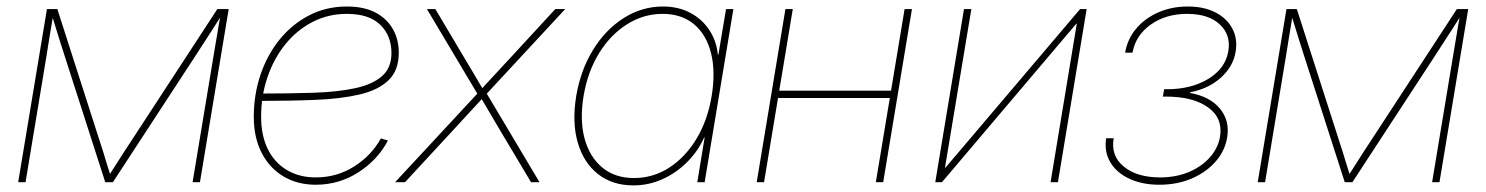

<svg xmlns="http://www.w3.org/2000/svg" viewBox="-20 -557 4544 587"><path d="M35.6 0 123.5 -529.3H155.3L287.6 -117.2Q292 -105 295.7 -92.3Q299.3 -79.6 303.2 -67.1Q307.1 -54.7 311 -42.2Q314.9 -29.8 318.8 -17.1H311Q319.3 -29.8 327.1 -42.2Q335 -54.7 343 -67.1Q351.1 -79.6 359.1 -92.3Q367.2 -105 375.5 -117.2L644.5 -529.3H679.2L591.3 0H568.8L633.3 -388.7Q635.7 -403.8 638.4 -419.2Q641.1 -434.6 643.6 -449.7Q646 -464.8 648.7 -480.2Q651.4 -495.6 654.3 -510.7H657.7Q645 -490.7 631.8 -470.2Q618.7 -449.7 605.5 -429.4Q592.3 -409.2 579.1 -388.7L325.2 0H301.8L176.8 -388.7Q170.4 -409.2 163.8 -429.4Q157.2 -449.7 151.1 -470.2Q145 -490.7 138.7 -510.7H142.6Q140.1 -495.6 137.5 -480.2Q134.8 -464.8 132.3 -449.7Q129.9 -434.6 127.4 -419.2Q125 -403.8 122.6 -388.7L58.1 0Z M945.3 7.8Q888.7 7.8 845.9 -18.1Q803.2 -43.9 779.5 -90.6Q755.9 -137.2 755.9 -199.7Q755.9 -268.1 776.6 -329.1Q797.4 -390.1 835.4 -436.8Q873.5 -483.4 925.5 -510.3Q977.5 -537.1 1040.5 -537.1Q1092.8 -537.1 1127.9 -518.6Q1163.1 -500 1181.2 -468Q1199.2 -436 1199.2 -396Q1199.2 -341.8 1168 -311.8Q1136.7 -281.7 1080.1 -268.3Q1023.4 -254.9 945.3 -251.7Q867.2 -248.5 772.9 -248.5V-271Q864.3 -271 938.5 -273.4Q1012.7 -275.9 1065.9 -287.4Q1119.1 -298.8 1147.9 -324.2Q1176.8 -349.6 1176.8 -395Q1176.8 -447.8 1142.6 -481.2Q1108.4 -514.6 1040.5 -514.6Q982.9 -514.6 934.8 -489.5Q886.7 -464.4 851.8 -420.9Q816.9 -377.4 797.6 -320.6Q778.3 -263.7 778.3 -199.7Q778.3 -143.1 798.6 -101.6Q818.8 -60.1 856.7 -37.4Q894.5 -14.6 945.3 -14.6Q1009.8 -14.6 1062.5 -47.9Q1115.2 -81.1 1144.5 -133.8L1166 -127.4Q1135.3 -68.8 1076.2 -30.5Q1017.1 7.8 945.3 7.8Z M1188 0 1446.8 -278.8 1444.3 -262.2 1285.2 -529.3H1311L1396 -386.2Q1412.1 -359.9 1427.7 -333Q1443.4 -306.2 1459 -279.8H1447.3Q1472.2 -306.2 1496.6 -333Q1521 -359.9 1545.9 -386.2L1677.7 -529.3H1708L1460.4 -262.2L1463.4 -278.8L1629.4 0H1603.5L1506.8 -162.1Q1491.7 -187.5 1477.3 -212.2Q1462.9 -236.8 1448.2 -261.7H1460Q1437 -236.8 1414.3 -212.2Q1391.6 -187.5 1368.2 -162.1L1218.3 0Z M1916.5 9.8Q1852.1 9.8 1808.1 -24.9Q1764.2 -59.6 1746.3 -121.3Q1728.5 -183.1 1741.7 -263.7Q1755.4 -343.8 1793.7 -405.5Q1832 -467.3 1887.5 -502.2Q1942.9 -537.1 2006.8 -537.1Q2053.7 -537.1 2089.8 -518.1Q2126 -499 2148.2 -465.8Q2170.4 -432.6 2174.8 -389.6H2176.3L2199.7 -529.3H2222.2L2134.3 0H2111.8L2134.3 -136.7H2132.8Q2113.8 -94.2 2080.3 -61Q2046.9 -27.8 2004.9 -9Q1962.9 9.8 1916.5 9.8ZM1918 -12.7Q1977.1 -12.7 2026.4 -44.7Q2075.7 -76.7 2109.6 -133.1Q2143.6 -189.5 2155.8 -263.7Q2168 -338.4 2153.8 -394.8Q2139.6 -451.2 2101.8 -482.9Q2064 -514.6 2005.4 -514.6Q1947.8 -514.6 1897.2 -482.9Q1846.7 -451.2 1811.8 -394.8Q1776.9 -338.4 1764.2 -263.7Q1752 -189.5 1767.3 -133.1Q1782.7 -76.7 1821.5 -44.7Q1860.4 -12.7 1918 -12.7Z M2714.8 -279.8 2710.9 -257.3H2350.6L2354.5 -279.8ZM2403.8 -529.3 2315.9 0H2293.5L2381.3 -529.3ZM2768.1 -529.3 2680.2 0H2657.7L2745.6 -529.3Z M3214.4 0H3191.9L3272 -484.4H3270.5L2859.9 0H2839.4L2927.2 -529.3H2949.7L2869.1 -44.4H2870.6L3282.2 -529.3H3302.2Z M3524.4 7.8Q3472.2 7.8 3432.9 -10.5Q3393.6 -28.8 3374.5 -61Q3355.5 -93.3 3361.8 -134.3H3384.8Q3375.5 -81.1 3415.5 -47.9Q3455.6 -14.6 3526.9 -14.6Q3575.7 -14.6 3615 -31.2Q3654.3 -47.9 3679.2 -76.2Q3704.1 -104.5 3710 -139.2Q3719.2 -195.8 3673.3 -228.8Q3627.4 -261.7 3544.9 -261.7H3535.2L3539.1 -284.2H3547.4Q3622.1 -284.2 3674.3 -315.9Q3726.6 -347.7 3735.4 -400.9Q3743.7 -450.2 3709.2 -482.4Q3674.8 -514.6 3609.4 -514.6Q3544.4 -514.6 3498.3 -481.9Q3452.1 -449.2 3442.4 -396H3419.9Q3426.8 -437.5 3453.4 -469.2Q3480 -501 3521 -519Q3562 -537.1 3611.3 -537.1Q3661.1 -537.1 3696 -519Q3731 -501 3747.6 -469.7Q3764.2 -438.5 3757.8 -399.4Q3750.5 -354 3713.1 -320.1Q3675.8 -286.1 3619.1 -274.9L3617.7 -272.9Q3678.7 -262.2 3709.5 -225.1Q3740.2 -188 3731.9 -137.7Q3725.6 -96.7 3697 -63.7Q3668.5 -30.8 3624 -11.5Q3579.6 7.8 3524.4 7.8Z M3825.2 0 3913.1 -529.3H3944.8L4077.1 -117.2Q4081.5 -105 4085.2 -92.3Q4088.9 -79.6 4092.8 -67.1Q4096.7 -54.7 4100.6 -42.2Q4104.5 -29.8 4108.4 -17.1H4100.6Q4108.9 -29.8 4116.7 -42.2Q4124.5 -54.7 4132.6 -67.1Q4140.6 -79.6 4148.7 -92.3Q4156.7 -105 4165 -117.2L4434.1 -529.3H4468.8L4380.9 0H4358.4L4422.9 -388.7Q4425.3 -403.8 4428 -419.2Q4430.7 -434.6 4433.1 -449.7Q4435.5 -464.8 4438.2 -480.2Q4440.9 -495.6 4443.8 -510.7H4447.3Q4434.6 -490.7 4421.4 -470.2Q4408.2 -449.7 4395 -429.4Q4381.8 -409.2 4368.7 -388.7L4114.7 0H4091.3L3966.3 -388.7Q3960 -409.2 3953.4 -429.4Q3946.8 -449.7 3940.7 -470.2Q3934.6 -490.7 3928.2 -510.7H3932.1Q3929.7 -495.6 3927 -480.2Q3924.3 -464.8 3921.9 -449.7Q3919.4 -434.6 3917 -419.2Q3914.6 -403.8 3912.1 -388.7L3847.7 0Z"/></svg>

Font: Inter 24pt Thin
Style: Italic
Weight: 250
Italic angle: -9.3988°
Version: Version 4.001;git-66647c0bb